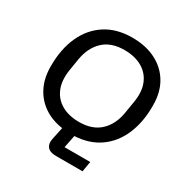

<svg xmlns="http://www.w3.org/2000/svg" viewBox="-202 -905 1201 1243"><g transform="rotate(30 399.0 -283.5)"><path d="M387 172Q341 172 322.5 150Q304 128 311 91L331 -4Q250 -16 191 -56.5Q132 -97 99.5 -162Q67 -227 67 -312V-320Q67 -443 109.5 -537.5Q152 -632 234 -685.5Q316 -739 434 -739Q534 -739 609 -701Q684 -663 725.5 -593Q767 -523 767 -426V-417Q767 -299 727.5 -206.5Q688 -114 611.5 -59.5Q535 -5 425 1L406 95H598L585 172ZM405 -93Q503 -93 560.5 -146Q618 -199 634 -292L649 -383Q663 -464 639.5 -522.5Q616 -581 561.5 -612.5Q507 -644 429 -644Q330 -644 273 -590.5Q216 -537 200 -446L185 -354Q172 -272 195.5 -214Q219 -156 273 -124.5Q327 -93 405 -93Z"/></g></svg>

Font: Hubot Sans Medium
Style: Italic
Weight: 500
Italic angle: -10°
Designer: Deni Anggara
Foundry: GitHub
Version: Version 1.001; ttfautohint (v1.8.4.7-5d5b);gftools[0.9.31]